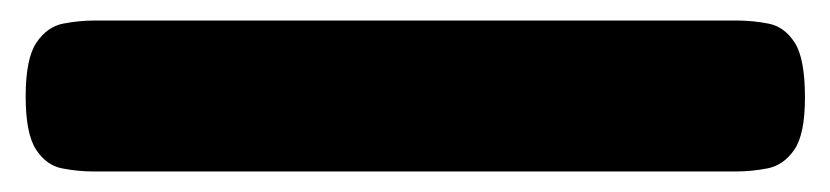

<svg xmlns="http://www.w3.org/2000/svg" viewBox="-20 54 808 187"><path d="M71 221Q56 221 40.5 218Q25 215 15 199.5Q5 184 5 148Q5 111 15.5 95.5Q26 80 41.5 77Q57 74 72 74H698Q713 74 728.5 77Q744 80 754 95.5Q764 111 764 149Q764 185 753.5 200Q743 215 727.5 218Q712 221 697 221Z"/></svg>

Font: Fredoka Light
Style: Regular
Weight: 300
Designer: Ben Nathan
Foundry: Milena B. Brandão, Ben Nathan
Version: Version 2.001